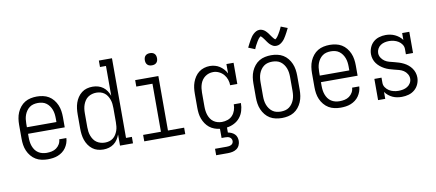

<svg xmlns="http://www.w3.org/2000/svg" viewBox="-81 -1075 3662 1614"><g transform="rotate(-10 1750.0 -267.5)"><path d="M251 8Q225 8 198.5 2.5Q172 -3 149.5 -16.5Q127 -30 109.5 -51Q92 -72 81.5 -96.5Q71 -121 67 -147Q63 -173 63 -200V-320Q63 -346 67 -372.5Q71 -399 81.5 -423.5Q92 -448 109 -469Q126 -490 148.5 -503.5Q171 -517 197.5 -522.5Q224 -528 250 -528Q276 -528 302.5 -522.5Q329 -517 351.5 -503.5Q374 -490 391 -469Q408 -448 418.5 -423.5Q429 -399 433 -372.5Q437 -346 437 -320V-232H124V-200Q124 -181 126.5 -162.5Q129 -144 135.5 -126Q142 -108 153 -92.5Q164 -77 180 -66.5Q196 -56 214.5 -51.5Q233 -47 251 -47Q273 -47 294.5 -51.5Q316 -56 333.5 -68.5Q351 -81 362 -100Q373 -119 374 -141H435Q434 -119 426.5 -98Q419 -77 406.5 -59Q394 -41 376 -27.5Q358 -14 337.5 -6Q317 2 295 5Q273 8 251 8ZM376 -288V-320Q376 -339 373.5 -357.5Q371 -376 364.5 -393.5Q358 -411 347 -426.5Q336 -442 321 -453Q306 -464 287.5 -468.5Q269 -473 250 -473Q231 -473 212.5 -468.5Q194 -464 179 -453Q164 -442 153 -426.5Q142 -411 135.5 -393.5Q129 -376 126.5 -357.5Q124 -339 124 -320V-288Z M726 8Q701 8 677 1.5Q653 -5 633 -20.5Q613 -36 599 -57Q585 -78 577 -101.5Q569 -125 566 -150Q563 -175 563 -200V-320Q563 -345 566 -370Q569 -395 577 -418.5Q585 -442 599 -463Q613 -484 633 -499.5Q653 -515 677 -521.5Q701 -528 726 -528Q750 -528 773 -521.5Q796 -515 815 -501Q834 -487 847 -467Q860 -447 868 -425V-680H817V-735H929V-55H979V0H868V-95Q860 -73 847 -53Q834 -33 815 -19Q796 -5 773 1.5Q750 8 726 8ZM749 -47Q768 -47 785.5 -52Q803 -57 817.5 -68Q832 -79 842 -95Q852 -111 858 -128Q864 -145 866 -163.5Q868 -182 868 -200V-320Q868 -338 866 -356.5Q864 -375 858 -392Q852 -409 842 -425Q832 -441 817.5 -452Q803 -463 785 -468Q767 -473 749 -473Q730 -473 712 -468Q694 -463 678.5 -452.5Q663 -442 652.5 -426.5Q642 -411 635.5 -393.5Q629 -376 626.5 -357.5Q624 -339 624 -320V-200Q624 -181 626.5 -162.5Q629 -144 635.5 -126.5Q642 -109 652.5 -93.5Q663 -78 678.5 -67.5Q694 -57 712 -52Q730 -47 749 -47Z M1075 0V-55H1227V-465H1089V-520H1287V-55H1425V0ZM1250 -618Q1239 -618 1229 -621Q1219 -624 1211.5 -631.5Q1204 -639 1201 -649Q1198 -659 1198 -670Q1198 -681 1201 -691Q1204 -701 1211.5 -708.5Q1219 -716 1229 -719Q1239 -722 1250 -722Q1261 -722 1271 -719Q1281 -716 1288.5 -708.5Q1296 -701 1299 -691Q1302 -681 1302 -670Q1302 -659 1299 -649Q1296 -639 1288.5 -631.5Q1281 -624 1271 -621Q1261 -618 1250 -618Z M1650 220V165H1750Q1760 165 1769.5 163.5Q1779 162 1788 157.5Q1797 153 1802 144.5Q1807 136 1807 126Q1807 116 1802 107Q1797 98 1788.5 93Q1780 88 1770 86.5Q1760 85 1750 85H1720V7Q1696 4 1673 -4.5Q1650 -13 1631.5 -28Q1613 -43 1599.5 -63Q1586 -83 1577.5 -105.5Q1569 -128 1566 -152Q1563 -176 1563 -200V-320Q1563 -345 1566 -369.5Q1569 -394 1577.5 -417.5Q1586 -441 1600 -462Q1614 -483 1633.5 -498Q1653 -513 1677.5 -520.5Q1702 -528 1727 -528Q1748 -528 1769.5 -522.5Q1791 -517 1809.5 -505Q1828 -493 1843 -476.5Q1858 -460 1868 -440V-520H1929V-339H1868Q1868 -364 1859.5 -388.5Q1851 -413 1834.5 -432Q1818 -451 1794.5 -462Q1771 -473 1746 -473Q1727 -473 1709.5 -467.5Q1692 -462 1677 -451Q1662 -440 1651.5 -425Q1641 -410 1635 -392.5Q1629 -375 1626.5 -356.5Q1624 -338 1624 -320V-200Q1624 -181 1626.5 -162.5Q1629 -144 1635 -126.5Q1641 -109 1651.5 -93.5Q1662 -78 1677 -67.5Q1692 -57 1710.5 -52Q1729 -47 1747 -47Q1772 -47 1796.5 -55.5Q1821 -64 1837.5 -82.5Q1854 -101 1862 -125Q1870 -149 1870 -174V-176H1931V-174Q1931 -142 1921.5 -110Q1912 -78 1891.5 -53Q1871 -28 1841.5 -13Q1812 2 1780 6V49Q1796 52 1810.5 58.5Q1825 65 1836.5 76Q1848 87 1853 102.5Q1858 118 1858 134Q1858 153 1849.5 171.5Q1841 190 1825 201Q1809 212 1789.5 216Q1770 220 1750 220Z M2250 8Q2224 8 2197.5 2.5Q2171 -3 2148.5 -16.5Q2126 -30 2109 -51Q2092 -72 2081.5 -96.5Q2071 -121 2067 -147.5Q2063 -174 2063 -200V-320Q2063 -346 2067 -372.5Q2071 -399 2081.5 -423.5Q2092 -448 2109 -469Q2126 -490 2148.5 -503.5Q2171 -517 2197.5 -522.5Q2224 -528 2250 -528Q2276 -528 2302.5 -522.5Q2329 -517 2351.5 -503.5Q2374 -490 2391 -469Q2408 -448 2418.5 -423.5Q2429 -399 2433 -372.5Q2437 -346 2437 -320V-200Q2437 -174 2433 -147.5Q2429 -121 2418.5 -96.5Q2408 -72 2391 -51Q2374 -30 2351.5 -16.5Q2329 -3 2302.5 2.5Q2276 8 2250 8ZM2250 -47Q2269 -47 2287.5 -51.5Q2306 -56 2321 -67Q2336 -78 2347 -93.5Q2358 -109 2364.5 -126.5Q2371 -144 2373.5 -162.5Q2376 -181 2376 -200V-320Q2376 -339 2373.5 -357.5Q2371 -376 2364.5 -393.5Q2358 -411 2347 -426.5Q2336 -442 2321 -453Q2306 -464 2287.5 -468.5Q2269 -473 2250 -473Q2231 -473 2212.5 -468.5Q2194 -464 2179 -453Q2164 -442 2153 -426.5Q2142 -411 2135.5 -393.5Q2129 -376 2126.5 -357.5Q2124 -339 2124 -320V-200Q2124 -181 2126.5 -162.5Q2129 -144 2135.5 -126.5Q2142 -109 2153 -93.5Q2164 -78 2179 -67Q2194 -56 2212.5 -51.5Q2231 -47 2250 -47ZM2308 -598Q2303 -598 2298 -598.5Q2293 -599 2288.5 -600.5Q2284 -602 2279.5 -604.5Q2275 -607 2270.5 -610Q2266 -613 2262.5 -616Q2259 -619 2255 -622.5Q2251 -626 2248 -630Q2245 -634 2241.5 -638Q2238 -642 2235.5 -646Q2233 -650 2230 -654Q2227 -658 2224 -662.5Q2221 -667 2217.5 -671.5Q2214 -676 2211 -680Q2208 -684 2205 -687.5Q2202 -691 2197.5 -695Q2193 -699 2192 -700Q2191 -699 2187.5 -697Q2184 -695 2181.5 -692Q2179 -689 2176 -686Q2173 -683 2171.5 -681Q2170 -679 2168.5 -676.5Q2167 -674 2165.5 -672Q2164 -670 2162.5 -667.5Q2161 -665 2159 -662Q2157 -659 2155.5 -656Q2154 -653 2152 -649.5Q2150 -646 2148 -642.5Q2146 -639 2144 -635.5Q2142 -632 2140 -628Q2138 -624 2136 -619.5Q2134 -615 2132 -610.5Q2130 -606 2128 -601L2072 -624Q2081 -642 2089 -657.5Q2097 -673 2104.5 -685.5Q2112 -698 2119 -708.5Q2126 -719 2137.5 -730Q2149 -741 2162.5 -748Q2176 -755 2192 -755Q2197 -755 2202 -754Q2207 -753 2211.5 -751.5Q2216 -750 2220.5 -748Q2225 -746 2229.5 -743Q2234 -740 2237.5 -737Q2241 -734 2245 -730Q2249 -726 2252 -722.5Q2255 -719 2258.5 -715Q2262 -711 2264.5 -707Q2267 -703 2270 -699Q2273 -695 2276 -690.5Q2279 -686 2282.5 -681.5Q2286 -677 2289 -673Q2292 -669 2295 -665.5Q2298 -662 2302 -658.5Q2306 -655 2308 -653Q2309 -653 2312.5 -655.5Q2316 -658 2318.5 -660.5Q2321 -663 2324 -666.5Q2327 -670 2328.5 -672Q2330 -674 2331.5 -676Q2333 -678 2334.5 -680.5Q2336 -683 2337.5 -685.5Q2339 -688 2341 -690.5Q2343 -693 2344.5 -696.5Q2346 -700 2348 -703Q2350 -706 2352 -709.5Q2354 -713 2356 -717Q2358 -721 2360 -725Q2362 -729 2364 -733Q2366 -737 2368 -742Q2370 -747 2372 -751L2428 -729Q2419 -710 2411 -695Q2403 -680 2395.5 -667Q2388 -654 2381 -644Q2374 -634 2362.5 -623Q2351 -612 2337.5 -605Q2324 -598 2308 -598Z M2751 8Q2725 8 2698.5 2.5Q2672 -3 2649.5 -16.5Q2627 -30 2609.5 -51Q2592 -72 2581.5 -96.5Q2571 -121 2567 -147Q2563 -173 2563 -200V-320Q2563 -346 2567 -372.5Q2571 -399 2581.5 -423.5Q2592 -448 2609 -469Q2626 -490 2648.5 -503.5Q2671 -517 2697.5 -522.5Q2724 -528 2750 -528Q2776 -528 2802.5 -522.5Q2829 -517 2851.5 -503.5Q2874 -490 2891 -469Q2908 -448 2918.5 -423.5Q2929 -399 2933 -372.5Q2937 -346 2937 -320V-232H2624V-200Q2624 -181 2626.5 -162.5Q2629 -144 2635.5 -126Q2642 -108 2653 -92.5Q2664 -77 2680 -66.5Q2696 -56 2714.5 -51.5Q2733 -47 2751 -47Q2773 -47 2794.5 -51.5Q2816 -56 2833.5 -68.5Q2851 -81 2862 -100Q2873 -119 2874 -141H2935Q2934 -119 2926.5 -98Q2919 -77 2906.5 -59Q2894 -41 2876 -27.5Q2858 -14 2837.5 -6Q2817 2 2795 5Q2773 8 2751 8ZM2876 -288V-320Q2876 -339 2873.5 -357.5Q2871 -376 2864.5 -393.5Q2858 -411 2847 -426.5Q2836 -442 2821 -453Q2806 -464 2787.5 -468.5Q2769 -473 2750 -473Q2731 -473 2712.5 -468.5Q2694 -464 2679 -453Q2664 -442 2653 -426.5Q2642 -411 2635.5 -393.5Q2629 -376 2626.5 -357.5Q2624 -339 2624 -320V-288Z M3273 8Q3253 8 3233 4.5Q3213 1 3194.5 -7.5Q3176 -16 3160 -29Q3144 -42 3132 -59V0H3071V-181H3132V-136Q3132 -115 3144.5 -97Q3157 -79 3174.5 -68Q3192 -57 3212.5 -52Q3233 -47 3254 -47Q3274 -47 3293.5 -51Q3313 -55 3330 -65.5Q3347 -76 3357.5 -93.5Q3368 -111 3368 -131Q3368 -152 3356.5 -171Q3345 -190 3327.5 -201.5Q3310 -213 3289.5 -218.5Q3269 -224 3248.5 -229Q3228 -234 3207.5 -240.5Q3187 -247 3168.5 -257Q3150 -267 3133.5 -280.5Q3117 -294 3104.5 -311Q3092 -328 3085.5 -348.5Q3079 -369 3079 -390Q3079 -419 3090 -446Q3101 -473 3122 -492Q3143 -511 3171 -519.5Q3199 -528 3228 -528Q3248 -528 3268 -524Q3288 -520 3306 -511.5Q3324 -503 3340 -490.5Q3356 -478 3368 -461V-520H3429V-339H3368V-384Q3368 -405 3356 -423Q3344 -441 3326 -452Q3308 -463 3287.5 -468Q3267 -473 3247 -473Q3228 -473 3209 -468.5Q3190 -464 3174.5 -453.5Q3159 -443 3149.5 -425.5Q3140 -408 3140 -389Q3140 -368 3151.5 -349.5Q3163 -331 3180.5 -319Q3198 -307 3218.5 -301.5Q3239 -296 3259.5 -291Q3280 -286 3300 -279.5Q3320 -273 3339 -263.5Q3358 -254 3374.5 -240.5Q3391 -227 3403.5 -209.5Q3416 -192 3422.5 -171.5Q3429 -151 3429 -130Q3429 -101 3417 -73.5Q3405 -46 3382.5 -27Q3360 -8 3331.5 0Q3303 8 3273 8Z"/></g></svg>

Font: Iosevka Curly Slab Light
Style: Regular
Weight: 300
Monospace: yes
Designer: Belleve Invis
Foundry: Belleve Invis
Version: Version 22.1.2; ttfautohint (v1.8.4)